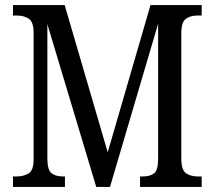

<svg xmlns="http://www.w3.org/2000/svg" viewBox="-20 -734 843 754"><path d="M31 0V-41H43Q73 -41 92.5 -53Q112 -65 112 -108V-605Q112 -648 93 -660.5Q74 -673 47 -673H31V-714H234L403 -136L571 -714H772V-673H755Q728 -673 710 -660Q692 -647 692 -603V-111Q692 -67 710 -54Q728 -41 758 -41H772V0H530V-41H539Q570 -41 585.5 -53.5Q601 -66 601 -111V-641L412 0H358L166 -639V-113Q166 -66 182.5 -53.5Q199 -41 228 -41H235V0Z"/></svg>

Font: Noto Serif Ethiopic Condensed
Style: Regular
Weight: 400
Width: 3
Designer: Monotype Design Team
Foundry: Monotype Imaging Inc.
Version: Version 2.102; ttfautohint (v1.8.4.7-5d5b)